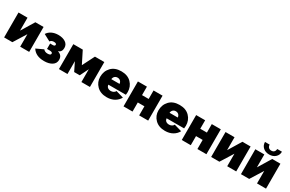

<svg xmlns="http://www.w3.org/2000/svg" viewBox="165 -2114 5298 3509"><g transform="rotate(30 2813.5 -360.0)"><path d="M50 0V-526H240V-253L406 -526H579V0H389V-264L224 0Z M895 10Q718 10 644 -109L795 -179Q826 -140 884 -140Q951 -140 951 -177Q951 -210 889 -210H834V-324H889Q935 -324 935 -355Q935 -386 878 -386Q828 -386 803 -350L661 -426Q693 -478 752 -507Q811 -536 888 -536Q982 -536 1041.5 -496Q1101 -456 1101 -383Q1101 -298 1028 -273Q1126 -245 1126 -147Q1126 -72 1062 -31Q998 10 895 10Z M1207 0V-526H1406L1534 -271L1663 -526H1861V0H1681V-271L1593 -92H1475L1387 -271V0Z M2218 10Q2085 10 2007.5 -67.5Q1930 -145 1930 -256Q1930 -376 2006 -456Q2082 -536 2218 -536Q2353 -536 2429.5 -457Q2506 -378 2506 -263Q2506 -232 2501 -205H2132Q2135 -166 2161.5 -146Q2188 -126 2224 -126Q2256 -126 2283 -140.5Q2310 -155 2319 -179L2480 -133Q2446 -68 2378.5 -29Q2311 10 2218 10ZM2128 -319H2302Q2298 -357 2274.5 -379Q2251 -401 2215 -401Q2179 -401 2155.5 -379Q2132 -357 2128 -319Z M2570 0V-526H2760V-347H2900V-526H3090V0H2900V-192H2760V0Z M3447 10Q3314 10 3236.5 -67.5Q3159 -145 3159 -256Q3159 -376 3235 -456Q3311 -536 3447 -536Q3582 -536 3658.5 -457Q3735 -378 3735 -263Q3735 -232 3730 -205H3361Q3364 -166 3390.5 -146Q3417 -126 3453 -126Q3485 -126 3512 -140.5Q3539 -155 3548 -179L3709 -133Q3675 -68 3607.5 -29Q3540 10 3447 10ZM3357 -319H3531Q3527 -357 3503.5 -379Q3480 -401 3444 -401Q3408 -401 3384.5 -379Q3361 -357 3357 -319Z M3799 0V-526H3989V-347H4129V-526H4319V0H4129V-192H3989V0Z M4419 0V-526H4609V-253L4775 -526H4948V0H4758V-264L4593 0Z M5134 -730H5232Q5232 -695 5253 -672Q5274 -649 5313 -649Q5385 -649 5394 -730H5492Q5492 -659 5442 -613.5Q5392 -568 5313 -568Q5234 -568 5184 -613.5Q5134 -659 5134 -730ZM5048 0V-526H5238V-253L5404 -526H5577V0H5387V-264L5222 0Z"/></g></svg>

Font: Raleway-v4020 Black
Style: Regular
Weight: 900
Designer: Matt McInerney, Pablo Impallari, Rodrigo Fuenzalida
Foundry: Matt McInerney, Pablo Impallari, Rodrigo Fuenzalida
Version: Version 4.020;PS 004.020;hotconv 1.0.88;makeotf.lib2.5.64775